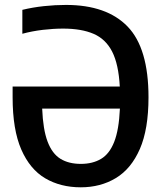

<svg xmlns="http://www.w3.org/2000/svg" viewBox="-20 -770 676 799"><path d="M316 9.5Q232 9.5 168.2 -28Q104.5 -65.5 68.5 -148Q32.5 -230.5 32.5 -365V-410H478.5Q473.5 -502.5 446.8 -555Q420 -607.5 369.5 -629.2Q319 -651 242.5 -651Q203 -651 158.2 -645.8Q113.5 -640.5 73 -629.5V-729Q116 -739.5 162.8 -744.5Q209.5 -749.5 254.5 -749.5Q424 -749.5 511 -659.5Q598 -569.5 598 -365Q598 -232.5 562 -150Q526 -67.5 462.2 -29Q398.5 9.5 316 9.5ZM316.5 -88Q365.5 -88 400.5 -108.8Q435.5 -129.5 455.2 -179.5Q475 -229.5 479 -318H155.5Q159 -231 178 -180.8Q197 -130.5 231.5 -109.2Q266 -88 316.5 -88Z"/></svg>

Font: Encode Sans Condensed SemiBold
Style: Regular
Weight: 600
Width: 3
Designer: Multiple Designers
Foundry: Impallari Type
Version: Version 3.000; ttfautohint (v1.8.3) -l 8 -r 50 -G 200 -x 14 